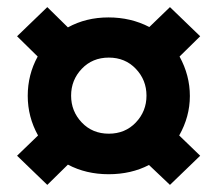

<svg xmlns="http://www.w3.org/2000/svg" viewBox="-20 -580 611 540"><path d="M210 -386.5Q180 -355 180 -311Q180 -267 210 -235.5Q240 -204 286 -204Q332 -204 362 -235.5Q392 -267 392 -311Q392 -355 362 -386.5Q332 -418 286 -418Q240 -418 210 -386.5ZM87 -199Q58 -251 58 -310.5Q58 -370 86 -421L28 -478L113 -560L171 -503Q222 -531 285 -531Q348 -531 400 -504L458 -560L543 -478L485 -421Q514 -368 514 -310Q514 -252 484 -199L543 -142L458 -60L399 -116Q349 -90 285.5 -90Q222 -90 171 -117L113 -60L28 -142Z"/></svg>

Font: Hind Madurai
Style: Bold
Weight: 700
Designer: Jyotish Sonowal
Foundry: Indian Type Foundry
Version: Version 0.702;PS 1.0;hotconv 1.0.81;makeotf.lib2.5.63406